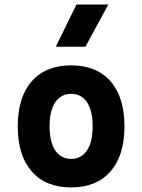

<svg xmlns="http://www.w3.org/2000/svg" viewBox="-20 -815 626 845"><path d="M293 9.8Q181.2 9.8 119.6 -60.5Q58.1 -130.9 58.1 -258.8Q58.1 -387.2 119.6 -457.3Q181.2 -527.3 293 -527.3Q404.8 -527.3 466.3 -457.3Q527.8 -387.2 527.8 -258.8Q527.8 -130.9 466.3 -60.5Q404.8 9.8 293 9.8ZM293.2 -115.7Q338.4 -115.7 363 -153.1Q387.7 -190.5 387.7 -258.9Q387.7 -327.6 363 -364.7Q338.4 -401.9 293 -401.9Q248 -401.9 223.1 -364.7Q198.2 -327.5 198.2 -258.8Q198.2 -190.4 223.1 -153.1Q248 -115.7 293.2 -115.7ZM225.6 -609.4 316.4 -794.9H456.5L356 -609.4Z"/></svg>

Font: Cascadia Mono PL
Style: Regular
Weight: 400
Monospace: yes
Designer: Aaron Bell
Foundry: Saja Typeworks
Version: Version 2102.003